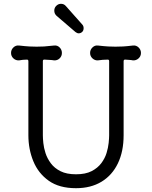

<svg xmlns="http://www.w3.org/2000/svg" viewBox="-20 -970 798 1008"><path d="M376 -802 277 -887Q265 -898 265 -914Q265 -929 275 -939Q286 -950 300 -950Q316 -950 326 -938L413 -840Q419 -833 419 -822Q419 -810 412 -803Q404 -795 393 -795Q385 -795 376 -802ZM678 -731Q695 -733 707.5 -721Q720 -709 720 -692Q720 -675 707.5 -663.5Q695 -652 678 -653Q669 -655 659 -655.5Q649 -656 638 -657H636Q629 -657 629 -648V-260Q629 -175 599 -112.5Q569 -50 513 -16Q457 18 379 18Q291 18 236 -21Q181 -60 155 -123.5Q129 -187 129 -260V-648Q129 -657 122 -657Q111 -657 100.5 -656Q90 -655 80 -653Q63 -652 50.5 -663.5Q38 -675 38 -692Q38 -709 50.5 -721Q63 -733 80 -731Q115 -727 135 -726Q155 -725 172 -725Q192 -725 211 -726Q230 -727 264 -731Q281 -733 293 -721Q305 -709 305 -692Q305 -675 293 -663.5Q281 -652 264 -653Q253 -655 240 -655.5Q227 -656 214 -657H212Q205 -657 205 -649V-259Q205 -244 207.5 -219Q210 -194 219 -166Q228 -138 247 -112.5Q266 -87 298 -71Q330 -55 379 -55Q429 -55 461 -71.5Q493 -88 512 -113.5Q531 -139 539.5 -167Q548 -195 550.5 -220Q553 -245 553 -259V-649Q553 -657 546 -657Q533 -657 519.5 -656Q506 -655 494 -653Q478 -652 465.5 -663.5Q453 -675 453 -692Q453 -709 465.5 -721Q478 -733 494 -731Q529 -727 549 -726Q569 -725 586 -725Q606 -725 625.5 -726Q645 -727 678 -731Z"/></svg>

Font: Kiwi Maru
Style: Regular
Weight: 400
Designer: Hiroki-Chan
Version: Version 1.100